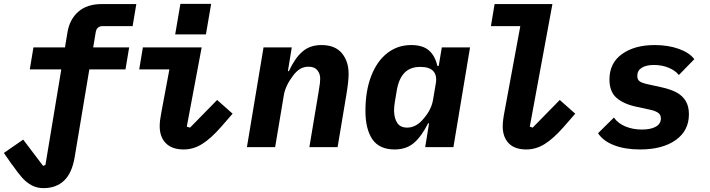

<svg xmlns="http://www.w3.org/2000/svg" viewBox="-52 -761 3672 993"><path d="M11 91Q10 90 10 90Q10 90 9 89L-32 30L68 -39L171 97L183 92L265 -402H102L121 -516H284L297 -594Q308 -661 353 -700.5Q398 -740 475 -740H653L634 -626H480Q448 -626 443 -594L430 -516H616L597 -402H410L334 53Q320 135 279 173.5Q238 212 173 212Q139 212 112 197.5Q85 183 63 158.5Q41 134 11 91Z M774 -108Q774 -137 781 -171L784 -188L824 -402H668L687 -516H991L914 -106L931 -101L1071 -244L1151 -173L1090 -103Q1038 -44 993 -16Q948 12 898 12Q838 12 806 -20Q774 -52 774 -108ZM1040 -741 1013 -583H854L881 -741Z M1225 0 1311 -516H1457L1437 -393H1442Q1473 -460 1512 -494Q1551 -528 1610 -528Q1681 -528 1716 -486Q1751 -444 1751 -379Q1751 -341 1740 -275L1694 0H1548L1597 -293L1598 -301Q1604 -331 1604 -355Q1604 -379 1589.5 -397.5Q1575 -416 1544 -416Q1519 -416 1500 -404.5Q1481 -393 1463 -369Q1424 -317 1416 -269L1371 0Z M2147 0 2167 -123H2162Q2129 -57 2089.5 -22.5Q2050 12 1989 12Q1910 12 1874 -40.5Q1838 -93 1838 -188Q1838 -290 1867.5 -367Q1897 -444 1950.5 -486Q2004 -528 2075 -528Q2134 -528 2166 -500.5Q2198 -473 2210 -420H2217L2233 -516H2379L2293 0ZM2141 -150Q2180 -196 2188 -247L2202 -330Q2209 -371 2189 -393Q2169 -415 2122 -415Q2069 -415 2039.5 -384Q2010 -353 2000 -293L1990 -233Q1986 -209 1986 -188Q1987 -148 2003 -124.5Q2019 -101 2054 -101Q2102 -101 2141 -150Z M2548 -108Q2548 -137 2558 -188L2639 -626H2487L2506 -740H2805L2688 -106L2703 -101L2843 -244L2923 -173L2862 -103Q2810 -44 2765 -16Q2720 12 2670 12Q2610 12 2579 -20Q2548 -52 2548 -108Z M3041 -72 3123 -153Q3144 -123 3182.5 -107Q3221 -91 3268 -91Q3314 -91 3340 -106Q3366 -121 3366 -148Q3366 -167 3352.5 -177Q3339 -187 3313 -193L3239 -209Q3173 -223 3136.5 -255Q3100 -287 3100 -350Q3100 -435 3165 -481.5Q3230 -528 3334 -528Q3403 -528 3458 -508.5Q3513 -489 3539 -455L3459 -373Q3441 -396 3406.5 -410.5Q3372 -425 3330 -425Q3290 -425 3267 -410.5Q3244 -396 3244 -369Q3244 -349 3256 -340.5Q3268 -332 3295 -326L3372 -309Q3417 -299 3447.5 -282.5Q3478 -266 3494.5 -238.5Q3511 -211 3511 -170Q3511 -85 3442.5 -36.5Q3374 12 3258 12Q3180 12 3123.5 -10Q3067 -32 3041 -72Z"/></svg>

Font: iA Writer Mono V
Style: Regular
Weight: 400
Italic angle: -9.5°
Designer: Mike Abbink, Paul van der Laan, Pieter van Rosmalen
Foundry: Bold Monday
Version: Version 2.000